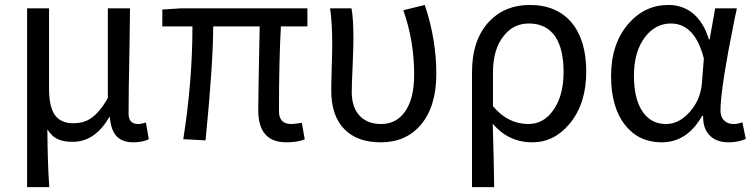

<svg xmlns="http://www.w3.org/2000/svg" viewBox="-20 -564 3057 778"><path d="M89.8 194.3V-530.3H178.7V-205.1Q178.7 -133.8 201.2 -99.6Q225.6 -64.5 276.4 -64.5Q317.4 -64.5 345.7 -83Q382.8 -106.4 417 -167V-530.3H506.8Q505.9 -481.4 504.9 -381.8Q501 -188.5 501 -103.5Q501 -61.5 540 -61.5Q552.7 -61.5 571.3 -67.4L583 0Q557.6 12.7 520.5 12.7Q475.6 12.7 452.6 -11.7Q429.7 -36.1 424.8 -89.8H422.9Q365.2 10.7 274.4 10.7Q239.3 10.7 216.8 1Q189.5 -10.7 171.9 -40Q172.9 102.5 179.7 194.3Z M1141.6 12.7Q1081.1 12.7 1053.7 -21.5Q1026.4 -52.7 1026.4 -119.1Q1026.4 -145.5 1028.3 -252.9Q1031.2 -394.5 1032.2 -457H843.8Q843.8 -309.6 813.5 -1Q812.5 2.9 812.5 4.9L722.7 0Q759.8 -236.3 759.8 -457H637.7V-525.4L713.9 -530.3H1225.6V-457H1118.2Q1110.4 -318.4 1110.4 -113.3Q1110.4 -61.5 1160.2 -61.5Q1168.9 -61.5 1198.2 -65.4Q1201.2 -66.4 1203.1 -66.4L1214.8 1Q1182.6 12.7 1141.6 12.7Z M1523.4 12.7Q1427.7 12.7 1376 -40Q1322.3 -93.8 1322.3 -197.3Q1322.3 -228.5 1324.2 -291Q1326.2 -353.5 1326.2 -384.8Q1326.2 -474.6 1317.4 -530.3H1404.3Q1412.1 -488.3 1412.1 -406.2Q1412.1 -377 1409.2 -303.7Q1405.3 -224.6 1405.3 -191.4Q1405.3 -125 1441.4 -90.8Q1472.7 -61.5 1524.4 -61.5Q1585 -61.5 1620.1 -110.4Q1658.2 -162.1 1658.2 -261.7Q1658.2 -398.4 1614.3 -522.5L1701.2 -543.9Q1748 -405.3 1748 -264.6Q1748 -132.8 1685.5 -58.6Q1625 12.7 1523.4 12.7Z M1892.6 194.3V-271.5Q1892.6 -402.3 1961.9 -476.6Q2025.4 -543.9 2127 -543.9Q2236.3 -543.9 2296.9 -471.7Q2355.5 -400.4 2355.5 -273.4Q2355.5 -143.6 2288.1 -62.5Q2225.6 12.7 2136.7 12.7Q2041 12.7 1976.6 -62.5Q1981.4 94.7 1982.4 194.3ZM2121.1 -61.5Q2182.6 -61.5 2221.7 -117.2Q2263.7 -175.8 2263.7 -272.5Q2263.7 -364.3 2230.5 -415Q2194.3 -468.8 2123 -468.8Q2060.5 -468.8 2021.5 -418.9Q1977.5 -365.2 1977.5 -269.5V-133.8Q2038.1 -61.5 2121.1 -61.5Z M2661.1 12.7Q2568.4 12.7 2513.7 -56.6Q2456.1 -127.9 2456.1 -255.9Q2456.1 -386.7 2526.4 -467.8Q2592.8 -543.9 2688.5 -543.9Q2743.2 -543.9 2784.2 -512.7Q2831.1 -475.6 2852.5 -404.3H2855.5L2877.9 -530.3H2965.8Q2963.9 -518.6 2958 -494.1Q2899.4 -205.1 2899.4 -116.2Q2899.4 -89.8 2915 -75.2Q2928.7 -61.5 2952.1 -61.5Q2969.7 -61.5 2988.3 -68.4L3002 -1Q2970.7 12.7 2933.6 12.7Q2883.8 12.7 2857.4 -13.7Q2828.1 -41 2829.1 -94.7H2825.2Q2764.6 12.7 2661.1 12.7ZM2678.7 -61.5Q2731.4 -61.5 2774.9 -110.4Q2818.4 -159.2 2824.2 -226.6L2832 -327.1Q2795.9 -468.8 2698.2 -468.8Q2636.7 -468.8 2594.7 -415Q2548.8 -356.4 2548.8 -256.8Q2548.8 -164.1 2583 -112.8Q2617.2 -61.5 2678.7 -61.5Z"/></svg>

Font: Bpmf GenYo Gothic R
Style: R
Weight: 400
Foundry: But Ko
Version: Version 1.320